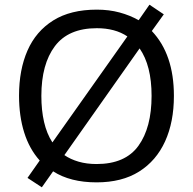

<svg xmlns="http://www.w3.org/2000/svg" viewBox="-20 -766 821 817"><path d="M720 -358Q720 -247 682.5 -164.5Q645 -82 572 -36Q499 10 391 10Q279 10 206 -37L158 31L97 -9L149 -83Q105 -132 83 -202Q61 -272 61 -359Q61 -469 97 -551Q133 -633 206.5 -679Q280 -725 392 -725Q444 -725 488.5 -713Q533 -701 570 -680L616 -746L677 -705L626 -634Q720 -535 720 -358ZM156 -358Q156 -297 167.5 -247Q179 -197 203 -160L522 -611Q470 -646 392 -646Q271 -646 213.5 -569.5Q156 -493 156 -358ZM625 -358Q625 -487 574 -560L254 -106Q280 -88 314.5 -78Q349 -68 391 -68Q513 -68 569 -145.5Q625 -223 625 -358Z"/></svg>

Font: Noto Sans Tai Le
Style: Regular
Weight: 400
Designer: Monotype Design Team
Foundry: Monotype Imaging Inc.
Version: Version 2.002; ttfautohint (v1.8.4.7-5d5b)